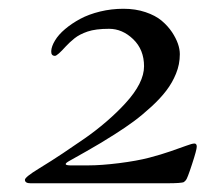

<svg xmlns="http://www.w3.org/2000/svg" viewBox="-20 -420 508 440"><path d="M401.6 -2.9Q396.7 0 362.1 0H50Q37.1 0 37.1 -8.1Q37.6 -14.4 68.5 -33.3Q99.4 -52.2 123.9 -68.6Q148.4 -85 174 -102.7Q199.5 -120.4 224 -141.5Q248.5 -162.6 267.6 -183.6Q310.1 -230 310.1 -268.1Q310.1 -306.2 285.3 -330.1Q260.5 -354 229.9 -354Q199.2 -354 180.7 -347.7Q162.1 -341.3 150.8 -332.2Q139.4 -323 131.1 -314Q111.3 -292 106 -292Q96.9 -292 97.4 -302.9Q97.9 -313.7 106 -327.1Q114 -340.6 129.2 -353.4Q144.3 -366.2 163.8 -376.7Q183.3 -387.2 209.4 -393.6Q235.4 -399.9 262.9 -399.9Q290.5 -399.9 313.4 -392.2Q336.2 -384.5 350.3 -372.7Q364.5 -360.8 374.3 -346.2Q392.1 -319.1 392.1 -295.8Q392.1 -272.5 383.4 -251.3Q374.8 -230.2 361.1 -212.3Q347.4 -194.3 326.9 -175.5Q306.4 -156.7 286.9 -142.2Q267.3 -127.7 242.2 -111.8Q210 -91.3 179.3 -74Q148.7 -56.6 139.4 -51.5Q121.1 -41.5 140.6 -41Q153.8 -41 182.7 -41Q211.7 -41 252.8 -46.1Q293.9 -51.3 321.8 -58.6Q349.6 -65.9 371.1 -73.4Q392.6 -80.8 406.4 -85.9Q420.2 -91.1 425.5 -91.1Q430.9 -91.1 430.9 -83.9Q430.9 -76.7 420 -43.5Q409.2 -10.3 405.9 -7Q402.6 -3.7 401.6 -2.9Z"/></svg>

Font: Linden Hill
Style: Italic
Weight: 400
Italic angle: -5.60001°
Version: Version 1.201